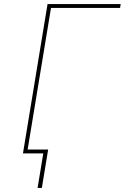

<svg xmlns="http://www.w3.org/2000/svg" viewBox="-20 -755 640 945"><path d="M165 170 193 0H93L214 -735H574L571 -716H231L116 -19H217L186 170Z"/></svg>

Font: Iosevka Thin Extended Oblique
Style: Regular
Weight: 100
Width: 7
Italic angle: -9°
Monospace: yes
Designer: Belleve Invis
Foundry: Belleve Invis
Version: Version 32.5.0; ttfautohint (v1.8.4)